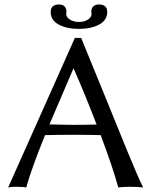

<svg xmlns="http://www.w3.org/2000/svg" viewBox="-20 -826 669 849"><path d="M407.2 -275.4Q359.9 -398.9 306.2 -522H304.2L198.7 -275.9Q207.5 -275.9 247.1 -274.9Q286.6 -273.9 303.2 -273.9Q358.4 -273.9 407.2 -275.4ZM179.2 -228.5Q118.7 -79.6 96.2 2.9Q84 0 50.8 0Q28.3 0 16.1 2.9L311 -658.2H338.9L435.5 -421.9L544.4 -154.3Q590.8 -41.5 612.8 2.9Q595.7 0 553.2 0Q520 0 502.9 2.9Q481 -79.1 425.3 -228.5Q369.1 -230 308.1 -230Q236.3 -230 179.2 -228.5ZM384.8 -763.2Q384.8 -766.1 384.3 -770.8Q383.8 -775.4 383.8 -775.9Q383.8 -788.6 392.3 -797.4Q400.9 -806.2 417 -806.2Q454.1 -806.2 454.1 -772.9Q454.1 -736.3 418.2 -717.3Q382.3 -698.2 329.1 -698.2Q275.9 -698.2 240 -717.3Q204.1 -736.3 204.1 -772.9Q204.1 -806.2 241.2 -806.2Q257.3 -806.2 265.6 -797.4Q273.9 -788.6 273.9 -775.9Q273.9 -775.4 273.4 -770.8Q272.9 -766.1 272.9 -763.2Q272.9 -750 289.1 -739.5Q305.2 -729 329.1 -729Q353 -729 368.9 -739.5Q384.8 -750 384.8 -763.2Z"/></svg>

Font: Linux Biolinum G
Style: Regular
Weight: 400
Designer: Philipp H. Poll
Foundry: Philipp H. Poll
Version: Version 1.1.0 ; ttfautohint (v1.6)